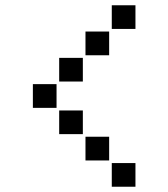

<svg xmlns="http://www.w3.org/2000/svg" viewBox="-20 -715 640 730"><path d="M406 -695Q405 -695 405 -695Q405 -695 405 -694V-606Q405 -605 405 -605Q405 -605 406 -605H494Q495 -605 495 -605Q495 -605 495 -606V-694Q495 -695 495 -695Q495 -695 494 -695ZM306 -595Q305 -595 305 -595Q305 -595 305 -594V-506Q305 -505 305 -505Q305 -505 306 -505H394Q395 -505 395 -505Q395 -505 395 -506V-594Q395 -595 395 -595Q395 -595 394 -595ZM206 -495Q205 -495 205 -495Q205 -495 205 -494V-406Q205 -405 205 -405Q205 -405 206 -405H294Q295 -405 295 -405Q295 -405 295 -406V-494Q295 -495 295 -495Q295 -495 294 -495ZM106 -395Q105 -395 105 -395Q105 -395 105 -394V-306Q105 -305 105 -305Q105 -305 106 -305H194Q195 -305 195 -305Q195 -305 195 -306V-394Q195 -395 195 -395Q195 -395 194 -395ZM206 -295Q205 -295 205 -295Q205 -295 205 -294V-206Q205 -205 205 -205Q205 -205 206 -205H294Q295 -205 295 -205Q295 -205 295 -206V-294Q295 -295 295 -295Q295 -295 294 -295ZM306 -195Q305 -195 305 -195Q305 -195 305 -194V-106Q305 -105 305 -105Q305 -105 306 -105H394Q395 -105 395 -105Q395 -105 395 -106V-194Q395 -195 395 -195Q395 -195 394 -195ZM406 -95Q405 -95 405 -95Q405 -95 405 -94V-6Q405 -5 405 -5Q405 -5 406 -5H494Q495 -5 495 -5Q495 -5 495 -6V-94Q495 -95 495 -95Q495 -95 494 -95Z"/></svg>

Font: Doto Black
Style: Regular
Weight: 900
Monospace: yes
Version: Version 1.000